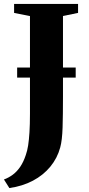

<svg xmlns="http://www.w3.org/2000/svg" viewBox="-45 -763 452 974"><path d="M-25 147.5Q-0.5 138.5 20.2 123Q41 107.5 57.8 82.8Q74.5 58 86 23Q93.5 2 97.8 -25.5Q102 -53 104.5 -92Q107 -131 107 -186.5V-681.5L26.5 -697.5V-743H351V-697.5L274.5 -682V-273Q274.5 -181.5 272.5 -116.5Q270.5 -51.5 260.5 -15Q246 39 210.5 82.2Q175 125.5 122.2 153.5Q69.5 181.5 2.5 191ZM339 -420.5V-369.5H42V-420.5Z"/></svg>

Font: Merriweather 72pt ExtraBold
Style: Regular
Weight: 800
Version: Version 2.100